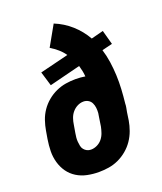

<svg xmlns="http://www.w3.org/2000/svg" viewBox="-138 -824 775 920"><g transform="rotate(-20 250.0 -363.5)"><path d="M207 8Q177 8 148 2Q119 -4 95 -19Q71 -34 55 -56.5Q39 -79 31 -107Q23 -135 23.5 -164.5Q24 -194 29 -225L36 -266Q40 -290 48.5 -315Q57 -340 72 -362Q87 -384 108 -401.5Q129 -419 153.5 -430Q178 -441 203 -445Q228 -449 253 -449Q266 -449 278.5 -448Q291 -447 302 -445Q301 -460 298 -474Q295 -488 291 -502L132 -462L110 -535L256 -571Q243 -590 225.5 -605Q208 -620 188 -632L246 -735Q293 -716 330.5 -682.5Q368 -649 393 -605L455 -621L475 -548L422 -535Q432 -503 437 -468.5Q442 -434 443.5 -399Q445 -364 443 -328.5Q441 -293 437 -257Q437 -247 435 -237Q433 -227 431 -216L425 -175Q421 -151 412 -126Q403 -101 388 -79Q373 -57 352 -39.5Q331 -22 307 -11Q283 0 257.5 4Q232 8 207 8ZM208 -106Q224 -106 239.5 -113.5Q255 -121 265.5 -134Q276 -147 281.5 -163Q287 -179 290 -194L293 -214Q295 -226 296.5 -237Q298 -248 300 -259Q301 -273 299.5 -286Q298 -299 292.5 -310.5Q287 -322 276 -328.5Q265 -335 252 -335Q236 -335 221 -327.5Q206 -320 195 -307Q184 -294 178.5 -278Q173 -262 171 -247L164 -206Q162 -195 161 -184Q160 -173 161 -162.5Q162 -152 164 -141.5Q166 -131 172.5 -123Q179 -115 188 -110.5Q197 -106 208 -106Z"/></g></svg>

Font: Iosevka Curly Heavy
Style: Italic
Weight: 900
Italic angle: -9°
Monospace: yes
Designer: Belleve Invis
Foundry: Belleve Invis
Version: Version 22.1.2; ttfautohint (v1.8.4)